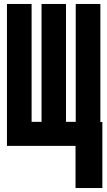

<svg xmlns="http://www.w3.org/2000/svg" viewBox="-20 -734 540 966"><path d="M360 212V0H313V-120H495V212ZM15 0V-714H139V-121H189V-714H312V-121H361V-714H485V0Z"/></svg>

Font: Noto Sans Mono Condensed Extra
Style: Regular
Weight: 800
Width: 3
Designer: Monotype Design Team
Foundry: Monotype Imaging Inc.
Version: Version 1.900